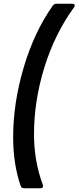

<svg xmlns="http://www.w3.org/2000/svg" viewBox="-20 -892 418 1022"><path d="M108 110Q94 110 90 98Q50 -19 50 -161Q50 -343 106 -532.5Q162 -722 261 -862Q268 -872 280 -872H364Q378 -872 378 -862Q378 -857 374 -853Q271 -711 216 -532.5Q161 -354 161 -177Q161 -35 208 92Q209 95 209 99Q209 110 195 110Z"/></svg>

Font: Open Sauce Two
Style: Bold Italic
Weight: 700
Italic angle: -10°
Designer: Alfredo Marco Pradil
Foundry: Creative Sauce Fz LLC
Version: Version 1.477